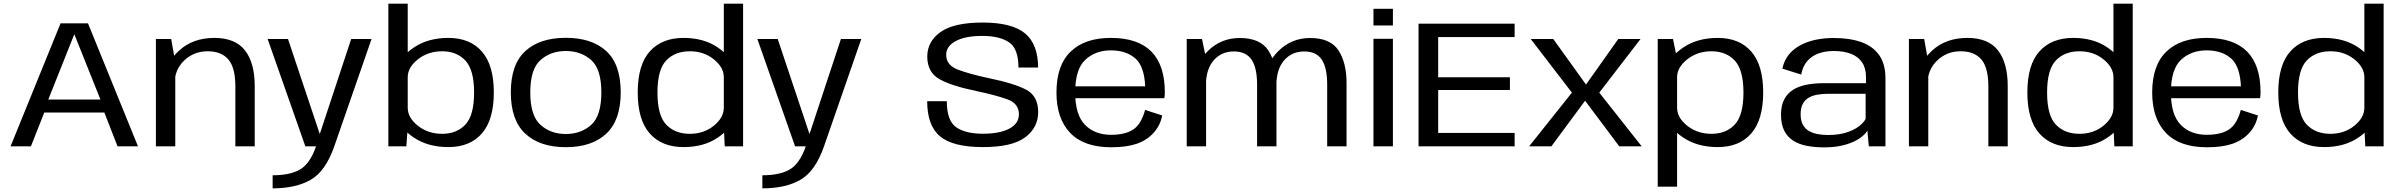

<svg xmlns="http://www.w3.org/2000/svg" viewBox="-20 -805 13198 1056"><path d="M38 0H150L223.5 -186H554L626.5 0H739L464 -676.5H313ZM245.5 -257.5 388 -615H389.5L532.5 -257.5Z M837.5 0H944V-463.5L921.5 -590.5H837.5ZM1274.5 0H1381V-331Q1381 -459 1327.5 -527.8Q1274 -596.5 1159 -596.5Q1040 -596.5 964.2 -526Q888.5 -455.5 888.5 -379.5L940 -343Q940 -421.5 993 -472.2Q1046 -523 1122 -523Q1197.5 -523 1236 -478Q1274.5 -433 1274.5 -328.5Z M1659.5 0H1818.5L2023.5 -590.5H1911.5L1739.5 -70H1738L1564 -590.5H1452ZM1479.5 231Q1606 231 1688.2 184.2Q1770.5 137.5 1818.5 0L1718.5 -0.5Q1685 95.5 1630 127.2Q1575 159 1479.5 159Z M2116 0H2215L2222.5 -106.5V-785H2116ZM2446 4Q2565 4 2630.5 -71.2Q2696 -146.5 2696 -296.5Q2696 -446.5 2630.5 -521.5Q2565 -596.5 2446 -596.5Q2333.5 -596.5 2255.2 -543Q2177 -489.5 2177 -438L2222.5 -380Q2222.5 -434.5 2278.5 -478.8Q2334.5 -523 2411.5 -523Q2492 -523 2539.8 -471.8Q2587.5 -420.5 2587.5 -296Q2587.5 -171 2539.8 -120Q2492 -69 2411.5 -69Q2334.5 -69 2278.5 -113.2Q2222.5 -157.5 2222.5 -213L2177 -154Q2177 -102 2255.2 -49Q2333.5 4 2446 4Z M3092 4.5Q3235 4.5 3314.5 -69.8Q3394 -144 3394 -297Q3394 -451 3314.5 -524Q3235 -597 3092 -597Q2949 -597 2869.2 -524Q2789.5 -451 2789.5 -297Q2789.5 -144 2869.2 -69.8Q2949 4.5 3092 4.5ZM3092 -68Q3009 -68 2952.8 -118.2Q2896.5 -168.5 2896.5 -296.5Q2896.5 -425 2952.8 -474.8Q3009 -524.5 3092 -524.5Q3175.5 -524.5 3231.5 -474.8Q3287.5 -425 3287.5 -296.5Q3287.5 -168.5 3231.5 -118.2Q3175.5 -68 3092 -68Z M3966 0H4067V-785H3961V-108ZM3739.5 4Q3852 4 3929.2 -49Q4006.5 -102 4006.5 -154L3961 -213Q3961 -158 3906 -113.5Q3851 -69 3774 -69Q3693 -69 3644.5 -119.2Q3596 -169.5 3596 -296Q3596 -422.5 3644.5 -472.8Q3693 -523 3774 -523Q3851 -523 3906 -478.8Q3961 -434.5 3961 -380L4006.5 -438Q4006.5 -489.5 3929.2 -543Q3852 -596.5 3739.5 -596.5Q3620.5 -596.5 3554 -522.5Q3487.5 -448.5 3487.5 -296.5Q3487.5 -145 3554 -70.5Q3620.5 4 3739.5 4Z M4353 0H4512L4717 -590.5H4605L4433 -70H4431.5L4257.5 -590.5H4145.5ZM4173 231Q4299.5 231 4381.8 184.2Q4464 137.5 4512 0L4412 -0.5Q4378.5 95.5 4323.5 127.2Q4268.5 159 4173 159Z M5386.5 4Q5546.5 4 5618.2 -49.5Q5690 -103 5690 -189Q5690 -275.5 5626 -310.5Q5562 -345.5 5417 -375.5Q5311 -398 5247.5 -422.5Q5184 -447 5184 -503.5Q5184 -551 5236.5 -579.2Q5289 -607.5 5383.5 -607.5Q5476 -607.5 5528.8 -573Q5581.5 -538.5 5581.5 -433.5H5689.5Q5689.5 -561.5 5618 -621.2Q5546.5 -681 5384.5 -681Q5226.5 -681 5153.2 -629Q5080 -577 5080 -494Q5080 -409 5144.5 -371.2Q5209 -333.5 5349 -304.5Q5458 -281.5 5521 -258.5Q5584 -235.5 5584 -176.5Q5584 -126 5531.8 -97.8Q5479.5 -69.5 5385.5 -69.5Q5290.5 -69.5 5239 -105.2Q5187.5 -141 5187.5 -248.5H5079.5Q5079.5 -114.5 5150.2 -55.2Q5221 4 5386.5 4Z M6092 5V-63.5Q6000.5 -63.5 5947 -119Q5893.5 -174 5893.5 -296.5Q5893.5 -424 5949 -476Q6004.5 -528 6090 -528Q6178 -528 6229.5 -479Q6274 -434 6278.5 -330H5882V-265H6384Q6386.5 -280.5 6386.5 -298.5Q6386.5 -445.5 6313 -521Q6238.5 -596.5 6090 -596.5Q5946.5 -596.5 5869 -521.5Q5790.5 -446.5 5790.5 -296.5Q5790.5 -152 5867 -73Q5942.5 5 6092 5ZM6092 -63.5V5Q6175 5 6231.5 -14Q6287.5 -33.5 6324.5 -74Q6361.5 -114.5 6372 -170L6278 -200.5Q6267.5 -159 6246 -126Q6224 -93 6184 -78Q6144.5 -63.5 6092 -63.5Z M6507 0H6613.5V-482.5L6591 -590.5H6507ZM6894 0H7000.5V-348.5Q7000.5 -460 6955.5 -528Q6910.5 -596 6798.5 -596Q6696.5 -596 6624.8 -526Q6553 -456 6553 -359.5L6612.5 -334.5Q6612.5 -423.5 6655 -472.8Q6697.5 -522 6766 -522Q6833 -522 6863.5 -477Q6894 -432 6894 -339.5ZM7279.5 0H7386V-348.5Q7386 -460 7341.5 -528Q7297 -596 7185.5 -596Q7084 -596 7012 -525.2Q6940 -454.5 6940 -359.5L7000 -334.5Q7000 -423.5 7042.5 -472.8Q7085 -522 7153 -522Q7220 -522 7249.8 -477Q7279.5 -432 7279.5 -339.5Z M7534 0H7641V-591.5H7534ZM7534 -756.5V-665H7641V-756.5Z M7782 0H8310.5V-74H7890V-310H8284.5V-380H7890V-601H8310.5V-675H7782Z M8390 0H8512.5L8698 -251L8886 0H9009.5L8776 -295.5L9003 -590.5H8880.5L8703 -340L8523 -590.5H8399L8625.5 -295.5Z M9097.5 221.5H9204V-480.5L9181.5 -590.5H9097.5ZM9427.5 4Q9546.5 4 9612 -71.2Q9677.5 -146.5 9677.5 -296.5Q9677.5 -446.5 9612 -521.5Q9546.5 -596.5 9427.5 -596.5Q9315 -596.5 9236.8 -543Q9158.5 -489.5 9158.5 -438L9204 -380Q9204 -434.5 9260 -478.8Q9316 -523 9393 -523Q9473.5 -523 9521.2 -471.8Q9569 -420.5 9569 -296Q9569 -171 9521.2 -120Q9473.5 -69 9393 -69Q9316 -69 9260 -113.2Q9204 -157.5 9204 -213L9158.5 -154Q9158.5 -102 9236.8 -49Q9315 4 9427.5 4Z M10013 5.5Q10064.5 5.5 10105.2 -3.2Q10146 -12 10175.8 -26.2Q10205.5 -40.5 10224.2 -56.5Q10243 -72.5 10250.5 -87L10258.5 0H10350V-374.5Q10350 -452 10316.2 -500.8Q10282.5 -549.5 10219 -572.8Q10155.5 -596 10065 -596Q10012.5 -596 9966 -586.2Q9919.5 -576.5 9881.8 -556.2Q9844 -536 9818.2 -504.2Q9792.5 -472.5 9783 -427.5L9886.5 -395Q9895 -440.5 9919.8 -469Q9944.5 -497.5 9981.8 -511Q10019 -524.5 10065.5 -524.5Q10120 -524.5 10159.8 -509.2Q10199.5 -494 10221.2 -462.2Q10243 -430.5 10243 -381V-347.5H10012.5Q9959.5 -347.5 9915.8 -339Q9872 -330.5 9840.8 -310.5Q9809.5 -290.5 9792.5 -257Q9775.5 -223.5 9775.5 -173.5Q9775.5 -122 9792.8 -87.2Q9810 -52.5 9841.8 -32Q9873.5 -11.5 9916.8 -3Q9960 5.5 10013 5.5ZM10034.5 -62.5Q10003 -62.5 9975.8 -67.8Q9948.5 -73 9927.8 -85.5Q9907 -98 9895.2 -120.2Q9883.5 -142.5 9883.5 -177Q9883.5 -211 9895.2 -233.2Q9907 -255.5 9927.5 -267.5Q9948 -279.5 9975 -284.2Q10002 -289 10032 -289H10241V-151.5Q10230.5 -130 10202.8 -109.2Q10175 -88.5 10132.8 -75.5Q10090.5 -62.5 10034.5 -62.5Z M10479 0H10585.5V-463.5L10563 -590.5H10479ZM10916 0H11022.5V-331Q11022.5 -459 10969 -527.8Q10915.5 -596.5 10800.5 -596.5Q10681.5 -596.5 10605.8 -526Q10530 -455.5 10530 -379.5L10581.5 -343Q10581.5 -421.5 10634.5 -472.2Q10687.5 -523 10763.5 -523Q10839 -523 10877.5 -478Q10916 -433 10916 -328.5Z M11609 0H11710V-785H11604V-108ZM11382.5 4Q11495 4 11572.2 -49Q11649.5 -102 11649.5 -154L11604 -213Q11604 -158 11549 -113.5Q11494 -69 11417 -69Q11336 -69 11287.5 -119.2Q11239 -169.5 11239 -296Q11239 -422.5 11287.5 -472.8Q11336 -523 11417 -523Q11494 -523 11549 -478.8Q11604 -434.5 11604 -380L11649.5 -438Q11649.5 -489.5 11572.2 -543Q11495 -596.5 11382.5 -596.5Q11263.5 -596.5 11197 -522.5Q11130.5 -448.5 11130.5 -296.5Q11130.5 -145 11197 -70.5Q11263.5 4 11382.5 4Z M12118.5 5V-63.5Q12027 -63.5 11973.5 -119Q11920 -174 11920 -296.5Q11920 -424 11975.5 -476Q12031 -528 12116.5 -528Q12204.5 -528 12256 -479Q12300.5 -434 12305 -330H11908.5V-265H12410.5Q12413 -280.5 12413 -298.5Q12413 -445.5 12339.5 -521Q12265 -596.5 12116.5 -596.5Q11973 -596.5 11895.5 -521.5Q11817 -446.5 11817 -296.5Q11817 -152 11893.5 -73Q11969 5 12118.5 5ZM12118.5 -63.5V5Q12201.5 5 12258 -14Q12314 -33.5 12351 -74Q12388 -114.5 12398.5 -170L12304.5 -200.5Q12294 -159 12272.5 -126Q12250.5 -93 12210.5 -78Q12171 -63.5 12118.5 -63.5Z M12989 0H13090V-785H12984V-108ZM12762.5 4Q12875 4 12952.2 -49Q13029.5 -102 13029.5 -154L12984 -213Q12984 -158 12929 -113.5Q12874 -69 12797 -69Q12716 -69 12667.5 -119.2Q12619 -169.5 12619 -296Q12619 -422.5 12667.5 -472.8Q12716 -523 12797 -523Q12874 -523 12929 -478.8Q12984 -434.5 12984 -380L13029.5 -438Q13029.5 -489.5 12952.2 -543Q12875 -596.5 12762.5 -596.5Q12643.5 -596.5 12577 -522.5Q12510.5 -448.5 12510.5 -296.5Q12510.5 -145 12577 -70.5Q12643.5 4 12762.5 4Z"/></svg>

Font: Anybody SemiExpanded
Style: Regular
Weight: 400
Width: 6
Designer: Tyler Finck
Foundry: Etcetera Type Company
Version: Version 1.113;gftools[0.9.25]